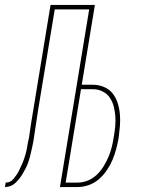

<svg xmlns="http://www.w3.org/2000/svg" viewBox="-58 -755 578 775"><path d="M-38 0 -35 -18Q-26 -18 -18 -21.5Q-10 -25 -4 -32.5Q2 -40 7.5 -47.5Q13 -55 17 -63Q21 -71 25 -79.5Q29 -88 32.5 -96Q36 -104 39 -113Q42 -122 44.5 -130.5Q47 -139 49 -147.5Q51 -156 52 -164.5Q53 -173 55 -181.5Q57 -190 59 -199Q63 -228 67.5 -257Q72 -286 77 -315L146 -735H325L272 -413H316Q340 -413 361.5 -404Q383 -395 396.5 -378Q410 -361 417 -339Q424 -317 426 -293.5Q428 -270 426 -246Q424 -222 421 -199Q417 -176 411 -153.5Q405 -131 396 -109.5Q387 -88 373 -67.5Q359 -47 341 -31.5Q323 -16 300.5 -8Q278 0 255 0H184L302 -717H163L96 -312Q91 -281 86.5 -249.5Q82 -218 77 -186Q75 -175 72.5 -164Q70 -153 67.5 -141.5Q65 -130 62 -119Q59 -108 55 -97Q51 -86 45.5 -75.5Q40 -65 34 -54.5Q28 -44 20.5 -34.5Q13 -25 4 -16.5Q-5 -8 -16 -4Q-27 0 -38 0ZM207 -18H255Q276 -18 296 -26Q316 -34 332 -49Q348 -64 359.5 -82.5Q371 -101 379.5 -121Q388 -141 393 -161Q398 -181 401 -201Q405 -223 407 -244Q409 -265 407.5 -285.5Q406 -306 401 -325.5Q396 -345 385 -361Q374 -377 356 -386Q338 -395 316 -395H269Z"/></svg>

Font: Iosevka Curly Thin
Style: Italic
Weight: 100
Italic angle: -9°
Monospace: yes
Designer: Belleve Invis
Foundry: Belleve Invis
Version: Version 22.1.2; ttfautohint (v1.8.4)